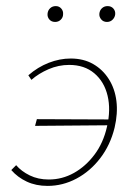

<svg xmlns="http://www.w3.org/2000/svg" viewBox="-20 -605 449 630"><path d="M136 5Q98 5 68 -9Q38 -23 17 -47L33 -63Q50 -43 77.5 -29.5Q105 -16 140 -16Q184 -16 222.5 -37.5Q261 -59 290 -97.5Q319 -136 331 -189Q344 -245 333 -291Q322 -337 289.5 -364.5Q257 -392 207 -392Q172 -392 139.5 -378Q107 -364 83 -343L73 -358Q104 -385 140 -399Q176 -413 212 -413Q254 -413 285.5 -395Q317 -377 337 -345.5Q357 -314 362 -273.5Q367 -233 356 -186Q342 -129 309 -86Q276 -43 231 -19Q186 5 136 5ZM95 -192 101 -214 347 -213 342 -194ZM161 -533Q149 -533 142 -541Q135 -549 136 -560Q137 -571 144.5 -578Q152 -585 163 -585Q174 -585 181 -577Q188 -569 187 -558Q187 -548 179.5 -540.5Q172 -533 161 -533ZM331 -533Q319 -533 312 -541.5Q305 -550 306 -560Q307 -571 314.5 -578Q322 -585 333 -585Q345 -585 352 -577Q359 -569 358 -558Q357 -548 349.5 -540.5Q342 -533 331 -533Z"/></svg>

Font: Ysabeau Infant Thin
Style: Italic
Weight: 250
Italic angle: -12°
Designer: Christian Thalmann (Catharsis Fonts)
Version: Version 2.001;gftools[0.9.30]; featfreeze: ss01,ss02,lnum